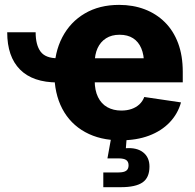

<svg xmlns="http://www.w3.org/2000/svg" viewBox="-20 -570 808 794"><path d="M218.8 -229Q115.7 -229 62.7 -282.5Q9.8 -335.9 9.8 -436.5H127.4Q127.4 -384.3 147.7 -356.7Q168 -329.1 218.8 -329.1ZM478.5 10.3Q394 10.3 332.3 -23.7Q270.5 -57.6 237.5 -120.4Q204.6 -183.1 204.6 -269.5Q204.6 -353 237.8 -416.3Q271 -479.5 331.1 -514.6Q391.1 -549.8 472.7 -549.8Q530.3 -549.8 578.4 -531.5Q626.5 -513.2 661.9 -478Q697.3 -442.9 716.6 -391.4Q735.8 -339.8 735.8 -272.9V-229.5H264.2V-329.1H655.3L575.7 -305.7Q575.7 -343.3 564.2 -370.4Q552.7 -397.5 530.3 -411.9Q507.8 -426.3 474.6 -426.3Q441.4 -426.3 418.5 -411.6Q395.5 -397 383.5 -370.8Q371.6 -344.7 371.6 -309.1V-237.3Q371.6 -196.3 385.3 -168.5Q398.9 -140.6 423.8 -126.7Q448.7 -112.8 481.9 -112.8Q505.4 -112.8 524.2 -119.4Q543 -126 556.4 -138.4Q569.8 -150.9 576.7 -168.9L728.5 -146.5Q715.3 -99.1 681.4 -63.7Q647.5 -28.3 596.2 -9Q544.9 10.3 478.5 10.3ZM407.2 204.1V143.1H470.2Q492.2 143.1 502 136Q511.7 128.9 511.7 113.8Q511.7 98.6 502 91.8Q492.2 85 470.2 85H424.3L443.4 -20.5H503.9V0L500.5 43Q545.9 39.6 572 60.1Q598.1 80.6 598.1 118.7Q598.1 164.6 569.6 184.3Q541 204.1 479.5 204.1Z"/></svg>

Font: Inter 16pt ExtraBold
Style: Regular
Weight: 800
Version: Version 4.001;git-66647c0bb